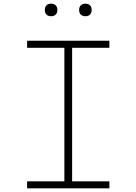

<svg xmlns="http://www.w3.org/2000/svg" viewBox="-20 -1021 740 1041"><path d="M127 0V-38H329V-762H127V-800H573V-762H371V-38H573V0ZM257 -933Q241 -933 232 -942Q223 -951 223 -967Q223 -983 232 -992Q241 -1001 257 -1001Q273 -1001 282 -992Q291 -983 291 -967Q291 -951 282 -942Q273 -933 257 -933ZM443 -933Q427 -933 418 -942Q409 -951 409 -967Q409 -983 418 -992Q427 -1001 443 -1001Q459 -1001 468 -992Q477 -983 477 -967Q477 -951 468 -942Q459 -933 443 -933Z"/></svg>

Font: Martian Mono SemiExpanded Thin
Style: Regular
Weight: 250
Monospace: yes
Version: Version 0.930